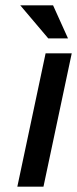

<svg xmlns="http://www.w3.org/2000/svg" viewBox="-20 -700 289 720"><path d="M151 -500 45 0H143L249 -500ZM56 -680 161 -556H235L179 -680Z"/></svg>

Font: LT Wave
Style: Italic
Weight: 400
Designer: Daniel Lyons
Version: Version 2.5 (Glyphs App)